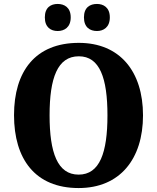

<svg xmlns="http://www.w3.org/2000/svg" viewBox="-20 -942 795 972"><path d="M471 -785C503 -785 536 -803 536 -854C536 -905 503 -922 471 -922C436 -922 405 -905 405 -854C405 -803 436 -785 471 -785ZM272 -785C305 -785 338 -803 338 -854C338 -905 305 -922 272 -922C238 -922 207 -905 207 -854C207 -803 238 -785 272 -785ZM378 10C587 10 704 -137 704 -358C704 -580 587 -725 379 -725C158 -725 51 -580 51 -359C51 -137 158 10 378 10ZM378 -58C271 -58 231 -169 231 -358C231 -547 271 -657 379 -657C485 -657 524 -547 524 -358C524 -169 485 -58 378 -58Z"/></svg>

Font: Noto Serif Georgian SemiCondensed ExtraBold
Style: Regular
Weight: 800
Width: 4
Designer: Monotype Design Team, Akaki Razmadze
Foundry: Google LLC
Version: Version 2.003